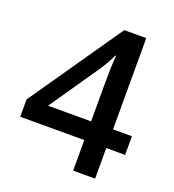

<svg xmlns="http://www.w3.org/2000/svg" viewBox="-131 -818 833 919"><g transform="rotate(20 285.5 -358.0)"><path d="M553.2 -155.8H457V0H345.2V-155.8H19V-244.1L345.2 -715.8H457V-251H553.2ZM345.2 -251V-430.2Q345.2 -525.9 350.1 -586.9H346.2Q332.5 -554.7 303.2 -508.8L126 -251Z"/></g></svg>

Font: f1_44652          
Style: Regular
Weight: 600
Foundry: Ascender Corporation
Version: Version 1.10